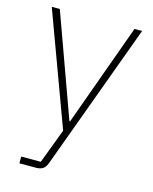

<svg xmlns="http://www.w3.org/2000/svg" viewBox="-108 -580 678 852"><g transform="rotate(15 231.0 -154.0)"><path d="M233 -38H230L60 -508H23L214 10L154 169H64V200H138C167 200 180 191 190 167L438 -508H403Z"/></g></svg>

Font: IBM Plex Devanagari ExtraLight
Style: Regular
Weight: 200
Designer: Mike Abbink, Paul van der Laan, Pieter van Rosmalen, Erin McLaughlin
Foundry: Bold Monday
Version: Version 1.0